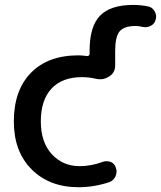

<svg xmlns="http://www.w3.org/2000/svg" viewBox="-20 -784 664 792"><path d="M529.3 -763.7Q559.6 -763.7 589.8 -757.8Q607.4 -754.9 617.2 -738.3Q624 -727.5 624 -715.8Q624 -710 622.1 -703.1Q618.2 -686.5 602.5 -677.7Q590.8 -671.9 579.1 -671.9Q574.2 -671.9 568.4 -672.9Q553.7 -676.8 539.1 -676.8Q492.2 -676.8 473.6 -654.8Q455.1 -632.8 455.1 -575.2V-513.7Q455.1 -484.4 430.7 -468.8Q413.1 -457 393.6 -457Q384.8 -457 376 -459Q346.7 -465.8 318.4 -465.8Q236.3 -465.8 192.4 -418.5Q148.4 -371.1 148.4 -283.2Q148.4 -197.3 193.8 -147.9Q239.3 -98.6 308.6 -98.6Q356.4 -98.6 403.3 -116.2Q411.1 -119.1 418.9 -119.1Q427.7 -119.1 436.5 -116.2Q453.1 -109.4 458 -91.8Q460.9 -84 460.9 -77.1Q460.9 -66.4 456.1 -55.7Q447.3 -38.1 429.7 -32.2Q367.2 -11.7 303.7 -11.7Q184.6 -11.7 110.8 -85Q37.1 -158.2 37.1 -283.2Q37.1 -411.1 107.4 -483.4Q177.7 -555.7 303.7 -555.7Q316.4 -555.7 339.8 -552.7Q343.8 -552.7 346.7 -555.2Q349.6 -557.6 349.6 -561.5V-575.2Q349.6 -674.8 392.6 -719.2Q435.5 -763.7 529.3 -763.7Z"/></svg>

Font: Gen Jyuu GothicX Medium
Style: Regular
Weight: 500
Designer: Ryoko NISHIZUKA (kana &amp; ideographs); Paul D. Hunt (Latin, Greek &amp; Cyrillic); Wenlong ZHANG (bopomofo); Sandoll C
Version: Version 1.058.20140828